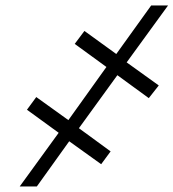

<svg xmlns="http://www.w3.org/2000/svg" viewBox="-20 -675 628 695"><path d="M265.6 -210.9 380.4 -127 346.2 -80.6 230.5 -163.6 113.3 0H51.3L192.4 -194.3L77.6 -277.8L111.3 -323.7L227.5 -240.2L365.2 -432.6L250.5 -516.1L285.6 -563L400.9 -479.5L527.3 -655.3H588.4L438.5 -449.2L554.7 -365.7L518.6 -319.8L404.8 -402.8Z"/></svg>

Font: Franko
Style: Light Italic
Weight: 300
Designer: Google
Version: Version 1.200310; 2013